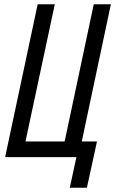

<svg xmlns="http://www.w3.org/2000/svg" viewBox="-20 -734 538 897"><path d="M306 143H386L433 -73H362L498 -714H418L282 -73H99L236 -714H156L4 0H337Z"/></svg>

Font: Noto Sans ExtraCondensed
Style: Italic
Weight: 400
Width: 2
Italic angle: -12°
Designer: Monotype Design Team
Foundry: Monotype Imaging Inc.
Version: Version 2.013